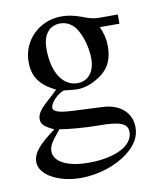

<svg xmlns="http://www.w3.org/2000/svg" viewBox="-78 -521 656 801"><g transform="rotate(-10 250.0 -121.0)"><path d="M470 -388V-427H393C373 -427 358 -430 338 -437L316 -445C289 -455 262 -460 236 -460C143 -460 69 -388 69 -297C69 -234 95 -196 162 -163C148 -149 134 -136 119 -123C86 -94 73 -74 73 -54C73 -32 84 -21 126 -1C54 51 28 84 28 121C28 174 105 218 201 218C273 218 349 194 401 154C442 122 461 89 461 49C461 -13 414 -55 340 -58L211 -64C157 -67 133 -75 133 -91C133 -111 166 -146 193 -154L212 -152C230 -150 244 -149 250 -149C285 -149 322 -164 354 -188C390 -215 406 -252 406 -304C406 -333 401 -356 387 -388ZM152 -338C152 -397 180 -432 226 -432C257 -432 283 -415 299 -385C318 -350 329 -305 329 -264C329 -209 300 -174 255 -174C193 -174 152 -239 152 -335ZM433 64C433 122 357 161 243 161C155 161 98 132 98 88C98 65 107 50 147 2C181 9 260 15 309 15C400 15 433 27 433 64Z"/></g></svg>

Font: STIX Math
Style: Regular
Weight: 400
Designer: MicroPress Inc., with final additions and corrections provided by Coen Hoffman, Elsevier (retired)
Version: Version 1.1.0